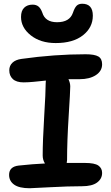

<svg xmlns="http://www.w3.org/2000/svg" viewBox="-20 -981 598 1030"><path d="M278.8 -750Q197.3 -750 145 -791.5Q92.8 -833 92.8 -890.1Q92.8 -922.9 109.6 -939.5Q126.5 -956.1 154.8 -956.1Q174.3 -956.1 186.5 -946Q198.7 -936 207 -913.1Q222.7 -861.8 286.1 -861.8Q353.5 -861.8 371.1 -912.1Q379.9 -938.5 390.6 -949.7Q401.4 -960.9 420.9 -960.9Q478 -960.9 478 -897Q478 -833.5 425 -791.7Q372.1 -750 278.8 -750ZM139.2 28.8Q83 28.8 55.9 9.5Q28.8 -9.8 28.8 -43Q28.8 -86.9 80.1 -92.8Q155.8 -101.1 221.2 -104Q209 -123 209 -147Q209 -223.6 217 -355.7Q225.1 -487.8 225.1 -534.2Q225.1 -544.9 226.1 -548.8Q211.9 -547.4 191.4 -545.2Q170.9 -543 159.7 -542Q148.4 -541 133.8 -540Q119.1 -539.1 106.9 -539.1Q67.9 -539.1 48.8 -556.9Q29.8 -574.7 29.8 -604Q29.8 -628.4 46.6 -644.5Q63.5 -660.6 95.2 -665Q272.9 -689.9 439 -689.9Q487.3 -689.9 507.6 -678Q527.8 -666 527.8 -636.2Q527.8 -600.1 494.4 -578.1Q460.9 -556.2 407.2 -556.2H347.2Q356.9 -535.6 356.9 -517.1Q356.9 -492.7 348.4 -358.4Q339.8 -224.1 339.8 -123Q339.8 -116.7 337.9 -106.9H435.1Q487.8 -106.9 507.8 -92.8Q527.8 -78.6 527.8 -53.2Q527.8 -22 501 -2Q474.1 18.1 419.9 18.1Q345.2 18.1 248.8 23.4Q152.3 28.8 139.2 28.8Z"/></svg>

Font: Shantell Sans Bouncy
Style: Regular
Weight: 600
Designer: Stephen Nixon, Anya Danilova, Shantell Martin
Foundry: Arrow Type
Version: Version 1.006;[9816181b4]